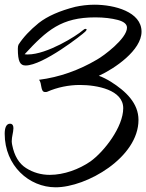

<svg xmlns="http://www.w3.org/2000/svg" viewBox="-20 -765 623 818"><path d="M217 33C349 33 570 -94 570 -254C570 -325 517 -376 452 -417C441 -424 413 -439 401 -442C469 -473 583 -551 583 -630C583 -715 467 -745 382 -745C353 -745 324 -741 301 -736C234 -719 182 -696 145 -667C108 -637 79 -606 59 -575C57 -571 56 -565 56 -557C56 -502 66 -486 89 -486C163 -486 330 -617 343 -630C347 -634 349 -637 349 -639C349 -641 348 -642 345 -642C341 -642 337 -640 333 -636C306 -612 180 -533 99 -533C94 -533 89 -533 85 -534C180 -637 242 -691 386 -691C423 -691 455 -687 482 -680C508 -673 521 -662 521 -647C521 -601 422 -527 393 -511C317 -466 233 -436 146 -425C160 -411 151 -373 172 -373C175 -373 180 -373 181 -374C224 -393 273 -403 320 -403C394 -403 505 -382 505 -304C505 -225 425 -120 365 -77C317 -44 253 -20 192 -20C155 -20 121 -30 91 -49C61 -68 41 -101 32 -147C31 -152 30 -158 30 -163C30 -183 37 -202 37 -217C37 -217 37 -216 37 -216C37 -215 40 -238 23 -238C6 -238 0 -219 0 -195C0 -59 104 33 217 33Z"/></svg>

Font: Comforter
Style: Regular
Weight: 400
Designer: Robert E. Leuschke
Foundry: Robert E. Leuschke
Version: Version 1.013; ttfautohint (v1.8.3)